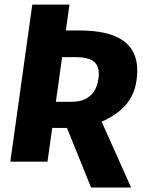

<svg xmlns="http://www.w3.org/2000/svg" viewBox="-20 -714 647 848"><path d="M189.8 0H25.6L122.6 -693.6H286.8ZM348.3 -148.5 194.9 -149.2 210.8 -264.5H296.2Q331.8 -264.5 355.4 -276Q378.9 -287.6 392.2 -306Q405.5 -324.5 410.9 -346.4Q416.3 -368.4 416.3 -388.2Q416.3 -426.9 391.1 -444.4Q365.9 -461.8 314 -461.8H242.9L259.1 -579.4H332Q458.8 -579.4 522.5 -535.6Q586.2 -491.8 586.2 -402.6Q586.2 -363.3 576.2 -326.2Q566.1 -289.2 540.3 -256.4Q514.5 -223.6 468.1 -196.2Q421.7 -168.8 348.3 -148.5ZM559 114.2H382.2L270 -163.2L422.2 -191.7Z"/></svg>

Font: Fira Sans Variable
Style: Italic
Weight: 397
Italic angle: -8°
Designer: Carrois Corporate & Edenspiekermann AG
Foundry: Carrois Corporate GbR & Edenspiekermann AG
Version: Version 4.202